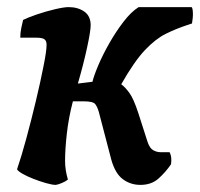

<svg xmlns="http://www.w3.org/2000/svg" viewBox="-20 -520 563 540"><path d="M137 0Q127 0 109.5 -5Q92 -10 74 -17Q56 -24 43 -31.5Q30 -39 28 -44Q40 -79 54 -130.5Q68 -182 81 -236.5Q94 -291 102 -332Q111 -376 111 -394Q111 -405 105 -409.5Q99 -414 82 -414H37Q37 -428 40 -442Q43 -456 45 -464Q59 -471 84 -479.5Q109 -488 134.5 -494Q160 -500 173 -500Q199 -500 217 -487.5Q235 -475 235 -449Q235 -433 225 -386.5Q215 -340 199 -285L240 -290Q244 -307 256.5 -336.5Q269 -366 287.5 -398.5Q306 -431 327.5 -459Q349 -487 370 -500H519Q522 -497 522.5 -484Q523 -471 520 -454L505 -449Q475 -439 446.5 -425Q418 -411 388 -379.5Q358 -348 321 -283Q332 -275 344 -258.5Q356 -242 369 -202L395 -121Q401 -103 411 -97.5Q421 -92 431 -92H457Q464 -79 461 -58Q446 -36 426 -18Q406 0 375 0Q347 0 325.5 -16Q304 -32 293 -71L258 -205Q254 -219 248 -227Q242 -235 216 -235H185Q173 -189 168 -144.5Q163 -100 163 -67Q163 -42 171 -15Q165 -10 154.5 -5.5Q144 -1 137 0Z"/></svg>

Font: Texturina 72pt 72pt Black
Style: Italic
Weight: 900
Italic angle: -11°
Designer: Guillermo Torres Carreño
Foundry: Omnibus-Type
Version: Version 1.002; ttfautohint (v1.8.3)